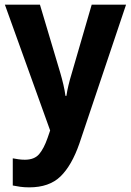

<svg xmlns="http://www.w3.org/2000/svg" viewBox="-20 -567 564 827"><path d="M1 -547H152L240 -252Q247 -228 253 -202.5Q259 -177 262 -154H266Q269 -175 275 -200Q281 -225 289 -251L375 -547H523L322 51Q289 146 240.5 193Q192 240 106 240Q84 240 67 237.5Q50 235 35 232V115Q46 117 59.5 119Q73 121 87 121Q128 121 148.5 97Q169 73 185 27L196 -5Z"/></svg>

Font: Noto Sans Hebrew SemiCondensed
Style: Bold
Weight: 700
Width: 4
Designer: Monotype Design Team
Foundry: Monotype Imaging Inc.
Version: Version 2.004; ttfautohint (v1.8.4.7-5d5b)